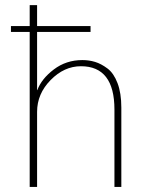

<svg xmlns="http://www.w3.org/2000/svg" viewBox="-20 -741 590 761"><path d="M23.4 -614.3V-637.7H97.7V-720.7H127V-637.7H338.9V-614.3H127V-383.8H127.9Q144.5 -428.7 193.4 -465.8Q242.2 -502.9 306.6 -502.9Q333 -502.9 356.9 -495.6Q380.9 -488.3 405.8 -469.7Q430.7 -451.2 445.8 -411.6Q460.9 -372.1 460.9 -314.5V0H433.6V-306.6Q433.6 -478.5 300.8 -478.5Q234.4 -478.5 180.7 -423.8Q127 -369.1 127 -297.9V0H97.7V-614.3Z"/></svg>

Font: Gothic A1 Thin
Style: Regular
Weight: 250
Designer: HanYang I&C Co.,Ltd.
Foundry: HanYang I&C Co.,Ltd.
Version: Version 2.50